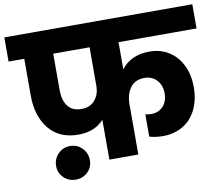

<svg xmlns="http://www.w3.org/2000/svg" viewBox="-103 -845 1191 1025"><g transform="rotate(-10 492.5 -333.0)"><path d="M579 -609V-461Q602 -494 641 -512.5Q680 -531 731 -531Q793 -531 838.5 -501.5Q884 -472 908.5 -420.5Q933 -369 933 -306Q933 -234 907 -181.5Q881 -129 834 -101.5Q787 -74 727 -74Q687 -74 653 -84V-205Q666 -201 685 -201Q725 -201 749.5 -227.5Q774 -254 774 -298Q774 -341 748.5 -369Q723 -397 681 -397Q631 -397 605 -362Q579 -327 579 -271V0H422V-216Q372 -160 283 -160Q180 -160 124 -229Q68 -298 68 -410V-609H-17V-740H1002V-609ZM422 -609H225V-410Q225 -356 249.5 -324Q274 -292 323 -292Q370 -292 396 -323Q422 -354 422 -401ZM319 -15Q319 23 292.5 48.5Q266 74 227 74Q189 74 162.5 48Q136 22 136 -15Q136 -54 162.5 -81Q189 -108 227 -108Q266 -108 292.5 -81Q319 -54 319 -15Z"/></g></svg>

Font: Fz Poppins
Style: Bold
Weight: 700
Designer: Ninad Kale (Devanagari), Jonny Pinhorn (Latin)
Foundry: Indian Type Foundry
Version: Vit hóa bi Vntype.Com & FontZin.Com